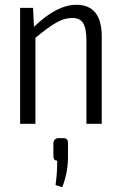

<svg xmlns="http://www.w3.org/2000/svg" viewBox="-20 -517 506 802"><path d="M299 -497Q405 -497 405 -364V0H341V-347Q341 -398 327.5 -420Q314 -442 282 -442Q249 -442 215 -422.5Q181 -403 128 -359V0H64V-484H118L122 -405Q217 -497 299 -497ZM226 60H243Q255 60 259.5 65Q264 70 264 82V138Q264 204 240 265L212 256Q219 207 219 154Q203 154 203 135V82Q204 60 226 60Z"/></svg>

Font: exo2condensed_l
Style: Regular
Weight: 300
Width: 3
Designer: Natanael Gama
Version: Version 1.001;PS 001.001;hotconv 1.0.70;makeotf.lib2.5.58329